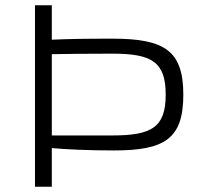

<svg xmlns="http://www.w3.org/2000/svg" viewBox="-20 -710 781 730"><path d="M408 -563C303 -563 241 -562 177 -559V-690H113V0H177V-147C230 -142 316 -138 413 -138C606 -138 677 -182 677 -350C677 -517 606 -563 408 -563ZM177 -195V-504C228 -505 309 -506 407 -506C557 -506 610 -475 610 -350C610 -226 557 -195 407 -195Z"/></svg>

Font: Exo 2 Light Expanded
Style: Regular
Weight: 300
Width: 7
Designer: Natanael Gama
Version: Version 1.001;PS 001.001;hotconv 1.0.70;makeotf.lib2.5.58329